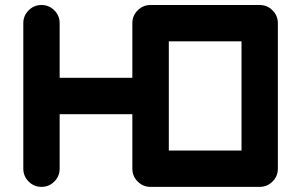

<svg xmlns="http://www.w3.org/2000/svg" viewBox="-20 -728 1174 748"><path d="M920.9 -141.6V-566.9H637.7V-141.6ZM991.7 -708.5Q1021 -708.5 1041.7 -687.7Q1062.5 -667 1062.5 -637.7V-70.8Q1062.5 -41.5 1041.7 -20.8Q1021 0 991.7 0H566.4Q537.1 0 516.4 -20.8Q495.6 -41.5 495.6 -70.8V-283.2H212.4V-70.8Q212.4 -41.5 191.7 -20.8Q170.9 0 141.6 0Q112.3 0 91.6 -20.8Q70.8 -41.5 70.8 -70.8V-637.7Q70.8 -667 91.6 -687.7Q112.3 -708.5 141.6 -708.5Q170.9 -708.5 191.7 -687.7Q212.4 -667 212.4 -637.7V-424.8H495.6V-637.7Q495.6 -667 516.4 -687.7Q537.1 -708.5 566.4 -708.5Z"/></svg>

Font: Robtronika
Style: Regular
Weight: 400
Designer: GGBot
Version: 1.00